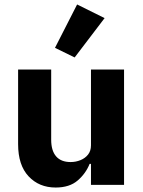

<svg xmlns="http://www.w3.org/2000/svg" viewBox="-20 -827 640 859"><path d="M387 -94H381Q364 -51 327.5 -19.5Q291 12 229 12Q155 12 108 -38Q61 -88 61 -182V-516H209V-202Q209 -153 231 -127.5Q253 -102 296 -102Q319 -102 340 -110.5Q361 -119 374 -135.5Q387 -152 387 -177V-516H535V0H387ZM314 -570 226 -613 325 -807 448 -746Z"/></svg>

Font: Lilex
Style: Regular
Weight: 400
Monospace: yes
Designer: Mike Abbink, Paul van der Laan, Pieter van Rosmalen, Mikhael Khrustik
Foundry: Mikhael Khrustik
Version: Version 2.510